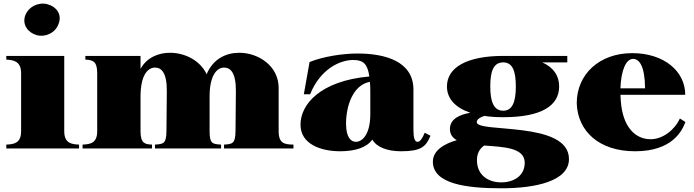

<svg xmlns="http://www.w3.org/2000/svg" viewBox="-20 -802 3747 1037"><path d="M14 -21V0H407V-21C371 -23 327 -25 327 -93V-500H14V-480C52 -478 94 -472 94 -407V-93C94 -26 52 -23 14 -21ZM297 -675C316 -726 283 -767 237 -779C190 -792 135 -768 116 -718C99 -667 132 -625 179 -612C224 -600 280 -623 297 -675Z M426 -21V0H801V-21C765 -23 739 -25 739 -93V-280C739 -398 779 -437 817 -437C851 -437 882 -411 881 -308L879 -93C878 -26 863 -24 817 -21V0H1174V-21C1128 -24 1112 -25 1112 -93V-280C1112 -398 1153 -437 1190 -437C1224 -437 1255 -411 1254 -308L1252 -93C1251 -26 1236 -24 1190 -21V0H1565V-21C1519 -22 1485 -25 1485 -93V-327C1485 -446 1376 -517 1272 -517C1202 -517 1131 -485 1096 -401C1062 -475 979 -517 898 -517C834 -517 772 -490 739 -430V-500H441V-480C480 -478 505 -472 505 -407V-93C505 -26 464 -23 426 -21Z M1817 15C1898 15 1960 -5 1991 -48C2015 -6 2073 15 2147 15C2254 15 2281 -10 2305 -69L2274 -85C2261 -54 2249 -36 2235 -36C2220 -36 2213 -57 2213 -100V-318C2213 -470 2062 -513 1911 -513C1832 -513 1726 -497 1652 -467L1621 -293H1655C1711 -431 1817 -478 1888 -478C1946 -478 1965 -453 1975 -389C1708 -365 1603 -237 1603 -129C1603 -21 1717 15 1817 15ZM1902 -36C1876 -36 1849 -59 1849 -134C1849 -231 1887 -344 1978 -360C1980 -341 1980 -320 1980 -296V-185C1980 -78 1938 -36 1902 -36Z M2698 -169C2908 -169 3000 -233 3000 -335C3000 -392 2971 -437 2909 -465H3044V-500H2699H2698C2502 -500 2394 -438 2394 -335C2394 -270 2438 -221 2520 -193C2463 -183 2410 -160 2410 -105C2410 -77 2424 -58 2447 -45C2378 -25 2318 11 2318 71C2318 191 2497 215 2688 215C2871 215 3053 177 3053 57C3053 -151 2555 -82 2555 -142C2555 -158 2574 -169 2596 -176C2627 -171 2661 -169 2698 -169ZM2698 -204C2646 -204 2628 -254 2628 -335C2628 -419 2646 -465 2698 -465C2748 -465 2766 -419 2766 -335C2766 -253 2748 -204 2698 -204ZM2556 63C2556 26 2571 1 2595 -16C2701 -8 2814 -5 2814 77C2814 148 2755 183 2687 183C2618 183 2556 145 2556 63Z M3410 15C3611 15 3664 -95 3682 -143L3652 -162C3625 -102 3561 -50 3494 -50C3412 -50 3343 -115 3333 -257L3331 -290H3681C3681 -419 3564 -515 3395 -515C3217 -515 3095 -401 3095 -244C3100 -93 3216 15 3410 15ZM3331 -325C3334 -421 3361 -484 3399 -484C3433 -484 3463 -445 3464 -325Z"/></svg>

Font: Sprat Black
Style: Regular
Weight: 900
Designer: Ethan Nakache
Foundry: Collletttivo
Version: Version 2.000;Glyphs 3.2 (3217)